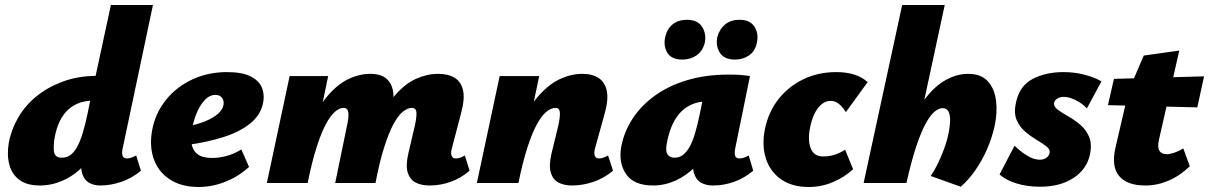

<svg xmlns="http://www.w3.org/2000/svg" viewBox="-20 -731 4830 767"><path d="M139 10Q88 10 58 -12Q28 -34 17.5 -72.5Q7 -111 15 -160Q25 -214 53 -262Q81 -310 126 -346.5Q171 -383 230.5 -405Q290 -427 362 -428L423 -711H591L470 -138Q466 -120 469.5 -109Q473 -98 487 -98Q494 -98 502.5 -100.5Q511 -103 524 -110L543 -49Q507 -19 464.5 -4.5Q422 10 380 10Q352 10 332.5 -3Q313 -16 306.5 -45Q300 -74 308 -120L334 -249L421 -277Q405 -210 377 -157Q349 -104 312 -66.5Q275 -29 230.5 -9.5Q186 10 139 10ZM227 -101Q245 -101 259.5 -110.5Q274 -120 286.5 -141.5Q299 -163 309.5 -196.5Q320 -230 330 -278L350 -377L434 -329H353Q317 -329 289.5 -317Q262 -305 243 -283.5Q224 -262 212.5 -232.5Q201 -203 196 -167Q194 -145 195 -130.5Q196 -116 203.5 -108.5Q211 -101 227 -101Z M775 16Q704 16 658 -14.5Q612 -45 594 -96.5Q576 -148 588 -212Q601 -280 643 -332Q685 -384 748 -413.5Q811 -443 887 -443Q949 -443 983 -425Q1017 -407 1027.5 -377.5Q1038 -348 1030 -315Q1019 -269 978 -236.5Q937 -204 873 -183.5Q809 -163 728 -152L711 -223Q745 -228 780.5 -239.5Q816 -251 841.5 -269Q867 -287 872 -309Q875 -320 872 -330Q869 -340 861 -346Q853 -352 840 -352Q819 -352 801 -334.5Q783 -317 769.5 -288Q756 -259 748 -221Q741 -186 745 -158.5Q749 -131 768.5 -115.5Q788 -100 828 -100Q855 -100 885 -108Q915 -116 944 -134L975 -64Q940 -33 904 -15.5Q868 2 835.5 9Q803 16 775 16Z M1695 10Q1664 10 1641 -1.5Q1618 -13 1609 -41Q1600 -69 1611 -117L1637 -228Q1645 -264 1643.5 -282Q1642 -300 1625 -300Q1608 -300 1589 -284.5Q1570 -269 1551.5 -234.5Q1533 -200 1514.5 -142Q1496 -84 1480 0H1421Q1446 -130 1480.5 -215Q1515 -300 1556 -348Q1597 -396 1641.5 -416Q1686 -436 1730 -436Q1772 -436 1797.5 -419.5Q1823 -403 1830 -369Q1837 -335 1823 -283L1785 -138Q1780 -120 1784 -109Q1788 -98 1801 -98Q1808 -98 1816.5 -100.5Q1825 -103 1837 -110L1856 -49Q1821 -19 1780 -4.5Q1739 10 1695 10ZM1046 0 1137 -427H1291L1202 0ZM1153 0Q1177 -126 1210.5 -210Q1244 -294 1285 -343.5Q1326 -393 1370.5 -414.5Q1415 -436 1460 -436Q1519 -436 1540.5 -396Q1562 -356 1543 -283L1474 0H1319L1366 -228Q1374 -263 1371.5 -281.5Q1369 -300 1352 -300Q1336 -300 1318 -284.5Q1300 -269 1281.5 -234.5Q1263 -200 1244.5 -142Q1226 -84 1209 0Z M2264 10Q2234 10 2211.5 -1.5Q2189 -13 2180.5 -41Q2172 -69 2183 -117L2210 -228Q2218 -264 2216.5 -282Q2215 -300 2200 -300Q2181 -300 2162 -284Q2143 -268 2124 -233Q2105 -198 2086.5 -140.5Q2068 -83 2051 0H1992Q2017 -130 2052.5 -214.5Q2088 -299 2130.5 -347Q2173 -395 2217.5 -415.5Q2262 -436 2306 -436Q2347 -436 2372 -419Q2397 -402 2404 -368Q2411 -334 2397 -283L2357 -138Q2352 -120 2356 -109Q2360 -98 2373 -98Q2380 -98 2388.5 -100.5Q2397 -103 2409 -110L2429 -49Q2393 -19 2350.5 -4.5Q2308 10 2264 10ZM1885 0 1976 -427H2134L2044 0Z M2589 10Q2512 10 2481 -35.5Q2450 -81 2462 -147Q2474 -207 2508 -258.5Q2542 -310 2597 -349.5Q2652 -389 2726 -411Q2800 -433 2890 -433Q2920 -433 2939.5 -431.5Q2959 -430 2976 -427L2917 -138Q2909 -98 2933 -98Q2940 -98 2949.5 -100.5Q2959 -103 2971 -110L2989 -49Q2953 -19 2912 -4.5Q2871 10 2828 10Q2800 10 2780 -1.5Q2760 -13 2752 -40.5Q2744 -68 2753 -117L2780 -249L2866 -277Q2851 -210 2823.5 -157Q2796 -104 2759 -66.5Q2722 -29 2678.5 -9.5Q2635 10 2589 10ZM2674 -101Q2692 -101 2706 -110.5Q2720 -120 2732.5 -140.5Q2745 -161 2755.5 -195Q2766 -229 2776 -278L2796 -377L2854 -320Q2842 -324 2831 -325Q2820 -326 2808 -326Q2769 -326 2740.5 -312.5Q2712 -299 2692.5 -275.5Q2673 -252 2661 -221Q2649 -190 2643 -154Q2638 -125 2647.5 -113Q2657 -101 2674 -101ZM2706 -493Q2662 -493 2645.5 -521Q2629 -549 2638 -585Q2645 -616 2667.5 -634Q2690 -652 2724 -652Q2767 -652 2785 -623.5Q2803 -595 2795 -558Q2786 -526 2762 -509.5Q2738 -493 2706 -493ZM2916 -493Q2872 -493 2855 -521.5Q2838 -550 2846 -585Q2855 -616 2877.5 -634Q2900 -652 2934 -652Q2977 -652 2994.5 -623.5Q3012 -595 3003 -558Q2996 -526 2972 -509.5Q2948 -493 2916 -493Z M3211 16Q3144 16 3100.5 -14.5Q3057 -45 3040 -96.5Q3023 -148 3035 -212Q3049 -283 3089.5 -334.5Q3130 -386 3189.5 -414.5Q3249 -443 3320 -443Q3362 -443 3393 -433Q3424 -423 3446 -403L3359 -283Q3349 -300 3333.5 -314Q3318 -328 3299 -328Q3278 -328 3261.5 -314Q3245 -300 3233.5 -276Q3222 -252 3216 -221Q3206 -172 3218.5 -139Q3231 -106 3268 -106Q3294 -106 3316 -113.5Q3338 -121 3356 -133L3388 -55Q3355 -24 3308.5 -4Q3262 16 3211 16Z M3818 15 3698 -28Q3712 -48 3726 -76.5Q3740 -105 3752 -138Q3764 -171 3770 -202Q3775 -228 3775.5 -250Q3776 -272 3769 -285.5Q3762 -299 3746 -299Q3731 -299 3714 -285.5Q3697 -272 3678.5 -238.5Q3660 -205 3640.5 -147Q3621 -89 3601 0H3546Q3569 -119 3602.5 -202Q3636 -285 3675.5 -336.5Q3715 -388 3759 -412Q3803 -436 3847 -436Q3899 -436 3926 -406.5Q3953 -377 3959 -329Q3965 -281 3953 -226Q3943 -181 3923.5 -136Q3904 -91 3877 -52Q3850 -13 3818 15ZM3430 0 3584 -711H3754L3601 0Z M4135 15Q4083 15 4040 1.5Q3997 -12 3973 -34L4033 -149Q4056 -126 4083 -109.5Q4110 -93 4133 -93Q4150 -93 4160.5 -101Q4171 -109 4173 -120Q4176 -134 4160.5 -146Q4145 -158 4121.5 -172Q4098 -186 4075.5 -205Q4053 -224 4041 -252.5Q4029 -281 4039 -323Q4053 -388 4105 -415.5Q4157 -443 4229 -443Q4272 -443 4312.5 -432.5Q4353 -422 4380 -406L4322 -298Q4302 -319 4276 -331.5Q4250 -344 4230 -344Q4214 -344 4203.5 -337Q4193 -330 4191 -321Q4188 -306 4204.5 -293.5Q4221 -281 4246 -267Q4271 -253 4294.5 -233.5Q4318 -214 4330.5 -185Q4343 -156 4334 -113Q4321 -54 4267.5 -19.5Q4214 15 4135 15Z M4556 10Q4482 10 4450.5 -28Q4419 -66 4436 -141L4489 -369L4549 -509L4691 -529L4610 -174Q4603 -143 4611.5 -129Q4620 -115 4642 -115Q4654 -115 4672.5 -121.5Q4691 -128 4707 -138L4733 -67Q4694 -29 4648.5 -9.5Q4603 10 4556 10ZM4406 -311 4430 -416 4790 -426 4763 -302Z"/></svg>

Font: Ysabeau Black
Style: Italic
Weight: 900
Italic angle: -12°
Version: Version 2.000;gftools[0.9.27.dev2+g8671c4b]